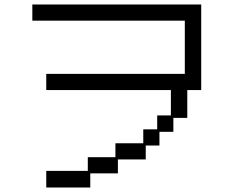

<svg xmlns="http://www.w3.org/2000/svg" viewBox="-20 -807 1040 855"><path d="M186 -46H371V-107H494V-169H618V-231H680V-293H741V-406H186V-478H803V-715H124V-787H876V-406H814V-282H752V-220H690V-159H629V-97H505V-35H382V28H186Z"/></svg>

Font: DotGothic16
Style: Regular
Weight: 400
Designer: Fontworks Inc.
Foundry: Fontworks Inc.
Version: Version 1.100